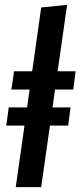

<svg xmlns="http://www.w3.org/2000/svg" viewBox="-20 -772 332 792"><path d="M282.2 -402.8H207L196.8 -329.1H271L261.2 -253.9H186L149.9 0H44.9L81.1 -253.9H5.9L16.1 -329.1H91.8L102.1 -402.8H26.9L38.1 -478H112.8L149.9 -741.2L256.8 -752L217.8 -478H292Z"/></svg>

Font: Fira Sans Compressed Medium
Style: Italic
Weight: 500
Width: 3
Italic angle: -8°
Designer: Carrois Corporate & Edenspiekermann AG
Foundry: Carrois Corporate GbR & Edenspiekermann AG
Version: Version 4.203;PS 004.203;hotconv 1.0.88;makeotf.lib2.5.64775